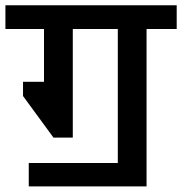

<svg xmlns="http://www.w3.org/2000/svg" viewBox="-50 -602 672 709"><path d="M491.2 -495V86.2H56.2V0H385V-495H218.8V-93.8H147.5L35 -247.5V-300H112.5V-495H-30V-582.5H602.5V-495Z"/></svg>

Font: Cambay
Style: Bold
Weight: 700
Designer: Pooja Saxena
Foundry: Pooja Saxena
Version: Version 1.096;PS 001.096;hotconv 1.0.70;makeotf.lib2.5.58329